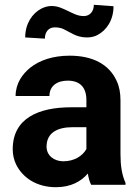

<svg xmlns="http://www.w3.org/2000/svg" viewBox="-20 -770 576 800"><path d="M482 -128V-352C482 -383 477 -410 466 -433C435 -501 368 -538 270 -538C201 -538 145 -519 106 -488C74 -462 45 -423 45 -370H186C186 -412 218 -434 262 -434C315 -434 340 -404 340 -353V-323H277C143 -323 33 -279 33 -148C33 -125 38 -104 47 -85C74 -30 132 10 213 10C275 10 318 -14 346 -47C349 -28 353 -13 360 0H503V-8C488 -41 482 -79 482 -128ZM174 -159C174 -218 221 -240 282 -240H340V-149C324 -120 289 -98 244 -98C205 -98 174 -122 174 -159ZM329 -703C303 -703 283 -715 264 -724C244 -733 223 -745 195 -745C180 -745 166 -741 152 -734C114 -714 85 -671 85 -614L167 -609C167 -636 182 -656 208 -656C221 -656 232 -654 242 -650C273 -636 297 -614 342 -614C358 -614 373 -617 386 -624C424 -644 453 -686 453 -744L371 -750C371 -723 355 -703 329 -703Z"/></svg>

Font: Asimov
Style: Regular
Weight: 500
Designer: Google
Version: Version 2.000980; 2014